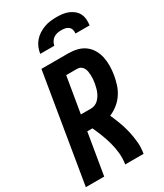

<svg xmlns="http://www.w3.org/2000/svg" viewBox="-233 -1043 965 1132"><g transform="rotate(-30 250.0 -477.5)"><path d="M1 0 123 -735H305Q336 -735 365 -728Q394 -721 417 -704Q440 -687 454.5 -662Q469 -637 475 -608.5Q481 -580 480.5 -549.5Q480 -519 475 -488Q470 -459 460.5 -429Q451 -399 433.5 -372.5Q416 -346 390.5 -325.5Q365 -305 336 -293Q351 -260 364 -225Q377 -190 385.5 -153.5Q394 -117 397.5 -78Q401 -39 394 0H269Q275 -38 271.5 -75Q268 -112 258.5 -147Q249 -182 236 -215.5Q223 -249 208 -281H173L126 0ZM259 -386Q272 -386 285 -391Q298 -396 308.5 -406Q319 -416 326.5 -428Q334 -440 339 -452.5Q344 -465 347 -478Q350 -491 353 -505Q355 -518 356 -531Q357 -544 356.5 -557Q356 -570 354 -582.5Q352 -595 346 -606Q340 -617 329.5 -623.5Q319 -630 305 -630H231L190 -386ZM161 -815Q164 -836 172.5 -856.5Q181 -877 195.5 -894Q210 -911 229 -923Q248 -935 268.5 -942.5Q289 -950 310 -952.5Q331 -955 352 -955Q372 -955 392.5 -952.5Q413 -950 431 -942.5Q449 -935 464 -923Q479 -911 488 -893.5Q497 -876 498.5 -855.5Q500 -835 497 -815H401Q403 -828 399.5 -840.5Q396 -853 386.5 -861Q377 -869 364.5 -871.5Q352 -874 339 -874Q325 -874 311.5 -871.5Q298 -869 286 -861Q274 -853 266.5 -840.5Q259 -828 257 -815Z"/></g></svg>

Font: Iosevka Curly XBdObl
Style: Regular
Weight: 800
Italic angle: -9°
Monospace: yes
Designer: Belleve Invis
Foundry: Belleve Invis
Version: Version 11.1.0; ttfautohint (v1.8.3)